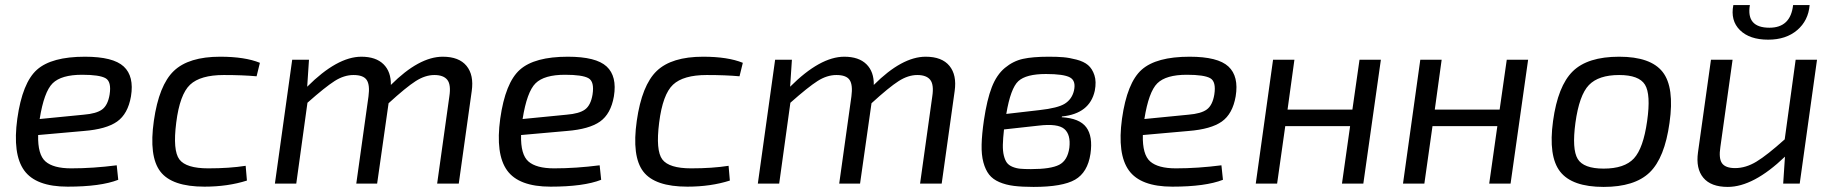

<svg xmlns="http://www.w3.org/2000/svg" viewBox="-20 -722 7216 755"><path d="M439 -72 445 -15Q376 12 246 12Q121 12 75 -52Q29 -116 48 -255Q68 -397 125.5 -448Q183 -499 314 -499Q425 -499 466.5 -460.5Q508 -422 495 -343Q483 -274 440.5 -244Q398 -214 310 -207L130 -191Q128 -114 159 -87Q190 -60 260 -60Q346 -60 439 -72ZM136 -254 309 -271Q359 -275 381.5 -291.5Q404 -308 411 -350Q419 -401 395 -414.5Q371 -428 303 -428Q221 -428 187 -394.5Q153 -361 136 -254Z M946 -70 951 -12Q876 12 784 12Q656 12 610.5 -47.5Q565 -107 585 -247Q605 -387 663.5 -443Q722 -499 846 -499Q943 -499 1002 -475L989 -422Q934 -427 860 -427Q768 -427 727.5 -389Q687 -351 673 -240Q659 -130 685.5 -95Q712 -60 799 -60Q882 -60 946 -70Z M1195 -487 1188 -381Q1306 -499 1401 -499Q1458 -499 1488 -469.5Q1518 -440 1517 -388Q1628 -499 1721 -499Q1785 -499 1814.5 -463Q1844 -427 1835 -364L1784 0H1699L1747 -343Q1754 -389 1739 -408Q1724 -427 1688 -427Q1652 -427 1614.5 -403Q1577 -379 1508 -316L1463 0H1381L1429 -343Q1435 -388 1422 -407.5Q1409 -427 1370 -427Q1333 -427 1296 -403.5Q1259 -380 1189 -318L1145 0H1061L1129 -487Z M2338 -72 2344 -15Q2275 12 2145 12Q2020 12 1974 -52Q1928 -116 1947 -255Q1967 -397 2024.5 -448Q2082 -499 2213 -499Q2324 -499 2365.5 -460.5Q2407 -422 2394 -343Q2382 -274 2339.5 -244Q2297 -214 2209 -207L2029 -191Q2027 -114 2058 -87Q2089 -60 2159 -60Q2245 -60 2338 -72ZM2035 -254 2208 -271Q2258 -275 2280.5 -291.5Q2303 -308 2310 -350Q2318 -401 2294 -414.5Q2270 -428 2202 -428Q2120 -428 2086 -394.5Q2052 -361 2035 -254Z M2845 -70 2850 -12Q2775 12 2683 12Q2555 12 2509.5 -47.5Q2464 -107 2484 -247Q2504 -387 2562.5 -443Q2621 -499 2745 -499Q2842 -499 2901 -475L2888 -422Q2833 -427 2759 -427Q2667 -427 2626.5 -389Q2586 -351 2572 -240Q2558 -130 2584.5 -95Q2611 -60 2698 -60Q2781 -60 2845 -70Z M3094 -487 3087 -381Q3205 -499 3300 -499Q3357 -499 3387 -469.5Q3417 -440 3416 -388Q3527 -499 3620 -499Q3684 -499 3713.5 -463Q3743 -427 3734 -364L3683 0H3598L3646 -343Q3653 -389 3638 -408Q3623 -427 3587 -427Q3551 -427 3513.5 -403Q3476 -379 3407 -316L3362 0H3280L3328 -343Q3334 -388 3321 -407.5Q3308 -427 3269 -427Q3232 -427 3195 -403.5Q3158 -380 3088 -318L3044 0H2960L3028 -487Z M4156 -264 4155 -261Q4225 -257 4251.5 -221.5Q4278 -186 4268 -117Q4257 -44 4207.5 -15.5Q4158 13 4044 13Q3999 13 3967 9Q3935 5 3909.5 -6Q3884 -17 3869.5 -35.5Q3855 -54 3847 -83.5Q3839 -113 3840 -153.5Q3841 -194 3849 -249Q3861 -330 3880 -379Q3899 -428 3931.5 -455Q3964 -482 4002.5 -490.5Q4041 -499 4104 -499Q4137 -499 4161 -497Q4185 -495 4213.5 -487.5Q4242 -480 4258.5 -466Q4275 -452 4283.5 -426.5Q4292 -401 4285 -365Q4265 -275 4156 -264ZM3937 -274 4067 -289Q4140 -297 4167.5 -314.5Q4195 -332 4203 -365Q4212 -404 4187.5 -417.5Q4163 -431 4093 -431Q4015 -431 3984.5 -403Q3954 -375 3937 -274ZM4064 -228 3928 -213Q3924 -177 3923.5 -152.5Q3923 -128 3927.5 -110Q3932 -92 3939.5 -82Q3947 -72 3961.5 -66Q3976 -60 3992 -58.5Q4008 -57 4034 -57Q4112 -57 4145 -74Q4178 -91 4185 -141Q4191 -193 4165 -215Q4139 -237 4064 -228Z M4783 -72 4789 -15Q4720 12 4590 12Q4465 12 4419 -52Q4373 -116 4392 -255Q4412 -397 4469.5 -448Q4527 -499 4658 -499Q4769 -499 4810.5 -460.5Q4852 -422 4839 -343Q4827 -274 4784.5 -244Q4742 -214 4654 -207L4474 -191Q4472 -114 4503 -87Q4534 -60 4604 -60Q4690 -60 4783 -72ZM4480 -254 4653 -271Q4703 -275 4725.5 -291.5Q4748 -308 4755 -350Q4763 -401 4739 -414.5Q4715 -428 4647 -428Q4565 -428 4531 -394.5Q4497 -361 4480 -254Z M5410 -487 5341 0H5257L5289 -226H5034L5002 0H4918L4986 -487H5070L5043 -291H5298L5326 -487Z M5989 -487 5920 0H5836L5868 -226H5613L5581 0H5497L5565 -487H5649L5622 -291H5877L5905 -487Z M6545 -239Q6526 -101 6467 -44Q6408 13 6286 13Q6162 13 6115 -47Q6068 -107 6087 -246Q6106 -384 6164.5 -441.5Q6223 -499 6347 -499Q6471 -499 6518 -439Q6565 -379 6545 -239ZM6347 -427Q6266 -427 6228 -387.5Q6190 -348 6175 -239Q6161 -135 6184 -97Q6207 -59 6286 -59Q6368 -59 6405 -99Q6442 -139 6457 -246Q6472 -351 6448.5 -389Q6425 -427 6347 -427Z M7031 -702H7096Q7091 -641 7047 -603.5Q7003 -566 6933 -566Q6860 -566 6822 -603.5Q6784 -641 6796 -702H6861Q6846 -613 6938 -613Q7021 -613 7031 -702ZM7125 -487 7057 0H6992L6999 -106Q6875 13 6774 13Q6708 13 6678 -23Q6648 -59 6657 -123L6708 -487H6793L6745 -144Q6738 -99 6751.5 -80Q6765 -61 6803 -61Q6845 -61 6887 -86.5Q6929 -112 6998 -174L7041 -487Z"/></svg>

Font: Exo 2.0
Style: Italic
Weight: 400
Italic angle: -8°
Designer: Natanael Gama
Version: Version 1.001;PS 001.001;hotconv 1.0.70;makeotf.lib2.5.58329